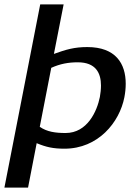

<svg xmlns="http://www.w3.org/2000/svg" viewBox="-22 -663 629 869"><path d="M-2 186H105L144 -15C187 3 219 10 270 10C422 10 519 -109 541 -223C545 -244 547 -264 547 -284C547 -375 502 -450 373 -450C315 -450 277 -439 222 -419L266 -643H160ZM158 -89 210 -356C250 -374 287 -381 330 -381C412 -381 435 -332 435 -276C435 -259 433 -241 430 -224C417 -159 373 -61 275 -61C230 -61 191 -66 158 -89Z"/></svg>

Font: KpSans
Style: BoldItalic
Weight: 700
Italic angle: -11°
Version: Version 0.66